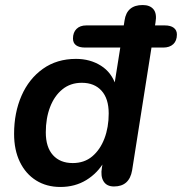

<svg xmlns="http://www.w3.org/2000/svg" viewBox="-20 -733 723 763"><path d="M220 10Q165 10 123.5 -16Q82 -42 59 -89.5Q36 -137 36 -201Q36 -285 65.5 -352.5Q95 -420 150.5 -459.5Q206 -499 282 -499Q338 -499 381 -472Q424 -445 441 -392L434 -393L458 -544H318Q295 -544 282.5 -553Q270 -562 270 -580Q270 -604 284 -618Q298 -632 323 -632H496L464 -582L475 -652Q484 -713 547 -713Q576 -713 590 -696Q604 -679 598 -644L588 -582L570 -632H635Q658 -632 670.5 -622.5Q683 -613 683 -596Q683 -571 668.5 -557.5Q654 -544 629 -544H582L505 -56Q494 8 433 8Q404 8 391.5 -12.5Q379 -33 385 -67L394 -122L395 -92Q368 -45 323 -17.5Q278 10 220 10ZM269 -85Q315 -85 346.5 -111.5Q378 -138 395 -182.5Q412 -227 412 -282Q412 -341 383.5 -372.5Q355 -404 305 -404Q260 -404 228 -378Q196 -352 179 -307.5Q162 -263 162 -207Q162 -148 190.5 -116.5Q219 -85 269 -85Z"/></svg>

Font: Nunito Variable Extra Light
Style: Italic
Weight: 200
Italic angle: -9°
Designer: Vernon Adams
Foundry: Vernon Adams
Version: Version 3.602